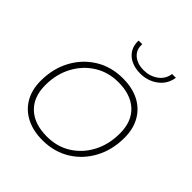

<svg xmlns="http://www.w3.org/2000/svg" viewBox="-194 -859 1002 1002"><g transform="rotate(45 307.0 -358.5)"><path d="M272 3Q204 3 153 -23Q102 -49 74.5 -97Q47 -145 47 -210Q47 -300 85 -370.5Q123 -441 189.5 -482Q256 -523 342 -523Q412 -523 462 -497Q512 -471 539.5 -423Q567 -375 567 -309Q567 -220 529 -149Q491 -78 424.5 -37.5Q358 3 272 3ZM276 -27Q351 -27 409 -63.5Q467 -100 500.5 -163.5Q534 -227 534 -308Q534 -396 482.5 -444Q431 -492 339 -492Q265 -492 206.5 -455.5Q148 -419 114 -355.5Q80 -292 80 -211Q80 -124 131.5 -75.5Q183 -27 276 -27ZM387 -604Q349 -604 319.5 -618Q290 -632 274 -658.5Q258 -685 260 -720H287Q284 -678 312.5 -653.5Q341 -629 388 -629Q433 -629 467 -653.5Q501 -678 507 -720H535Q527 -667 485 -635.5Q443 -604 387 -604Z"/></g></svg>

Font: Montserrat Thin ExtraLight
Style: Italic
Weight: 250
Italic angle: -11.3°
Version: Version 9.000